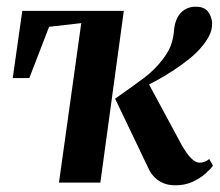

<svg xmlns="http://www.w3.org/2000/svg" viewBox="-20 -545 656 573"><path d="M279.5 0H156L222.5 -476L126.5 -465L67.5 -312H18L46.5 -512.5H349.5ZM503.5 8Q483.5 8 468.2 1.8Q453 -4.5 442 -15.2Q431 -26 424.5 -39.5L323.5 -250.5Q371.5 -284 407.2 -310.5Q443 -337 468 -371Q486.5 -396 492.5 -417.5Q498.5 -439 499.5 -456Q501.5 -477 509.5 -492.5Q517.5 -508 531.5 -516.5Q545.5 -525 563.5 -525Q590 -525 601 -510Q612 -495 613 -476.5Q613.5 -455.5 603.8 -437.2Q594 -419 582 -405.5Q568.5 -388.5 546 -370.2Q523.5 -352 496.8 -334.5Q470 -317 443.8 -302.8Q417.5 -288.5 396 -279.5L417.5 -306.5L523.5 -110Q529.5 -99.5 537.8 -87.8Q546 -76 556 -67.8Q566 -59.5 576 -59.5Q583 -59.5 590.2 -62Q597.5 -64.5 604.5 -70.5L615.5 -50.5Q607.5 -39.5 591.8 -25.8Q576 -12 553.8 -2Q531.5 8 503.5 8Z"/></svg>

Font: Merriweather 120pt SemiBold
Style: Italic
Weight: 600
Italic angle: -7.8°
Version: Version 2.101